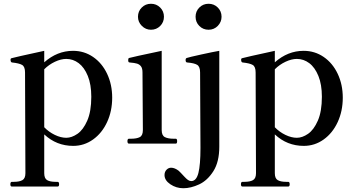

<svg xmlns="http://www.w3.org/2000/svg" viewBox="-20 -763 1886 1020"><path d="M576 -244Q576 -173 549 -114.5Q522 -56 474.5 -22Q427 12 369 12Q280 12 215 -49V157Q215 185 230.5 194Q246 203 275 203H286Q294 203 294 216Q294 228 286 228H43Q35 228 35 216Q35 203 43 203H54Q83 203 99 194Q115 185 115 157L113 -378Q113 -409 97.5 -418Q82 -427 45 -431Q36 -431 36 -446Q36 -453 42 -454Q54 -458 215 -493V-432Q284 -493 368 -493Q427 -493 474.5 -460.5Q522 -428 549 -371Q576 -314 576 -244ZM465 -249Q465 -314 446.5 -359.5Q428 -405 398 -427.5Q368 -450 332 -450Q304 -450 272 -435Q240 -420 215 -395V-87Q239 -62 271 -46.5Q303 -31 332 -31Q361 -31 391.5 -52Q422 -73 443.5 -122Q465 -171 465 -249Z M713 -674Q713 -703 733 -723Q753 -743 782 -743Q811 -743 831 -723Q851 -703 851 -674Q851 -645 831 -625Q811 -605 782 -605Q754 -605 733.5 -625.5Q713 -646 713 -674ZM665 0Q657 0 657 -13Q657 -26 665 -26H676Q706 -26 722.5 -34.5Q739 -43 739 -72L737 -378Q737 -400 729 -410.5Q721 -421 708 -425Q695 -429 670 -431Q664 -431 662.5 -434.5Q661 -438 661 -444Q661 -448 662 -451Q663 -454 666 -455Q678 -459 839 -493V-72Q839 -43 856 -34.5Q873 -26 902 -26H914Q921 -26 921 -13Q921 0 914 0Z M1019 -674Q1019 -703 1039 -723Q1059 -743 1088 -743Q1117 -743 1137 -723Q1157 -703 1157 -674Q1157 -646 1137 -625.5Q1117 -605 1088 -605Q1059 -605 1039 -625Q1019 -645 1019 -674ZM854 167Q854 150 864.5 139Q875 128 889 128Q908 128 929 144Q937 151 959 175Q970 187 978.5 193Q987 199 996 199Q1023 199 1034 156Q1045 113 1045 23L1043 -378Q1043 -409 1027.5 -418.5Q1012 -428 975 -431Q966 -431 966 -444Q966 -453 972 -455Q983 -459 1049 -473.5Q1115 -488 1145 -493V-195V16Q1145 97 1113.5 146.5Q1082 196 1038 216.5Q994 237 954 237Q916 237 885 216Q854 195 854 167Z M1801 -244Q1801 -173 1774 -114.5Q1747 -56 1699.5 -22Q1652 12 1594 12Q1505 12 1440 -49V157Q1440 185 1455.5 194Q1471 203 1500 203H1511Q1519 203 1519 216Q1519 228 1511 228H1268Q1260 228 1260 216Q1260 203 1268 203H1279Q1308 203 1324 194Q1340 185 1340 157L1338 -378Q1338 -409 1322.5 -418Q1307 -427 1270 -431Q1261 -431 1261 -446Q1261 -453 1267 -454Q1279 -458 1440 -493V-432Q1509 -493 1593 -493Q1652 -493 1699.5 -460.5Q1747 -428 1774 -371Q1801 -314 1801 -244ZM1690 -249Q1690 -314 1671.5 -359.5Q1653 -405 1623 -427.5Q1593 -450 1557 -450Q1529 -450 1497 -435Q1465 -420 1440 -395V-87Q1464 -62 1496 -46.5Q1528 -31 1557 -31Q1586 -31 1616.5 -52Q1647 -73 1668.5 -122Q1690 -171 1690 -249Z"/></svg>

Font: Shippori Mincho SemiBold
Style: Regular
Weight: 600
Designer: FONTDASU
Foundry: FONTDASU / Google Inc. / but / Adobe
Version: Version 3.110; ttfautohint (v1.8.3)